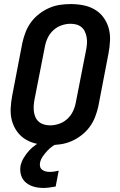

<svg xmlns="http://www.w3.org/2000/svg" viewBox="-20 -702 590 945"><path d="M225 12Q193 12 163 6Q133 0 107.5 -15Q82 -30 64.5 -54Q47 -78 39 -107Q31 -136 32.5 -168Q34 -200 40 -231L90 -491Q96 -518 106 -544Q116 -570 133 -593Q150 -616 173.5 -634Q197 -652 222.5 -663Q248 -674 274.5 -678Q301 -682 328 -682Q360 -682 390.5 -676Q421 -670 446.5 -655Q472 -640 489.5 -616Q507 -592 515 -563Q523 -534 521.5 -502Q520 -470 514 -439L464 -179Q458 -152 448 -126Q438 -100 421 -77Q404 -54 380.5 -36Q357 -18 331.5 -7Q306 4 279 8Q252 12 225 12ZM227 -85Q248 -85 270.5 -92.5Q293 -100 311 -116.5Q329 -133 339 -154Q349 -175 353 -197L404 -457Q407 -472 408 -487.5Q409 -503 406.5 -518Q404 -533 398 -546Q392 -559 381.5 -568Q371 -577 357 -581Q343 -585 327 -585Q306 -585 283.5 -577.5Q261 -570 243 -553.5Q225 -537 215 -516Q205 -495 201 -473L150 -213Q147 -198 146 -182.5Q145 -167 147 -152Q149 -137 155 -124Q161 -111 172 -102Q183 -93 197 -89Q211 -85 227 -85ZM193 223Q169 223 147 217Q125 211 108 197Q91 183 84 161Q77 139 81 115Q85 95 96.5 75.5Q108 56 123 39.5Q138 23 157 10Q176 -3 196 -12H273L271 0Q254 7 239.5 17Q225 27 213 40Q201 53 190.5 68Q180 83 177 99Q175 109 177.5 118.5Q180 128 187.5 133.5Q195 139 204 141.5Q213 144 224 144Q235 144 246 142.5Q257 141 269 138L254 216Q238 219 223 221Q208 223 193 223Z"/></svg>

Font: Lode Term
Style: Bold Italic
Weight: 700
Italic angle: -11°
Monospace: yes
Designer: Belleve Invis
Foundry: Belleve Invis
Version: Version 29.2.0